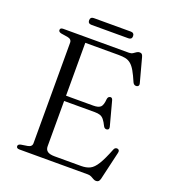

<svg xmlns="http://www.w3.org/2000/svg" viewBox="-149 -920 927 1047"><g transform="rotate(20 315.0 -397.0)"><path d="M187.5 -362.5H374.5Q405.5 -362.5 417.2 -374.2Q429 -386 431.5 -420Q432.5 -428 435.8 -432.2Q439 -436.5 445.5 -438Q458 -440.5 462 -424L499 -285.5Q501 -277.5 499 -272.5Q497 -267.5 490 -266Q484 -264.5 478.5 -267Q473 -269.5 469.5 -276Q458 -299.5 448.2 -311.5Q438.5 -323.5 426 -327.8Q413.5 -332 395 -332H187.5ZM60.5 -687Q60.5 -693.5 64.8 -696.8Q69 -700 78.5 -700H459.5Q472.5 -700 481.2 -705.8Q490 -711.5 497.5 -716.8Q505 -722 514 -722Q522.5 -722 527 -717.8Q531.5 -713.5 534.5 -702.5L572 -563Q574 -555.5 571.5 -550.5Q569 -545.5 562 -543.5Q554.5 -542 548.2 -545Q542 -548 538 -556.5Q522 -594 509 -616.5Q496 -639 482.2 -650.5Q468.5 -662 451.5 -665.8Q434.5 -669.5 410.5 -669.5H217V-69Q217 -49.5 230 -40Q243 -30.5 271.5 -30.5H425Q455.5 -30.5 476.2 -40.8Q497 -51 516.2 -82Q535.5 -113 560 -175.5Q563 -182.5 567.8 -185.2Q572.5 -188 578.5 -187.5Q586 -186.5 589 -181.2Q592 -176 590 -167L551.5 -2Q548.5 9 543.2 13.8Q538 18.5 529 18.5Q521 18.5 513.2 14Q505.5 9.5 496.5 4.8Q487.5 0 475.5 0H78.5Q69 0 64.8 -3.5Q60.5 -7 60.5 -13Q60.5 -24 76.5 -27.5L114.5 -33.5Q126.5 -35.5 132.8 -41.8Q139 -48 139 -58V-642Q139 -652 132.8 -658.2Q126.5 -664.5 114.5 -666.5L76.5 -672.5Q60.5 -676 60.5 -687ZM194.5 -792Q194.5 -802 199.8 -807Q205 -812 215 -812H429.5Q439 -812 444.2 -807Q449.5 -802 449.5 -792.5Q449.5 -782.5 444.2 -777.8Q439 -773 429.5 -773H215Q205 -773 199.8 -777.8Q194.5 -782.5 194.5 -792Z"/></g></svg>

Font: Fraunces Light
Style: Regular
Weight: 300
Version: Version 1.000;[b76b70a41]